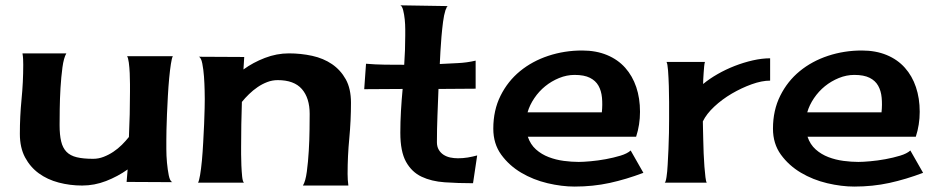

<svg xmlns="http://www.w3.org/2000/svg" viewBox="-20 -687 3521 722"><path d="M605.5 -161.1Q605.5 -151.4 605.5 -126.5Q605.5 -101.6 607.9 -75.2Q610.4 -48.8 614.7 -27.3Q619.1 -5.9 627.9 -2L456.1 -2.9L460 -49.8Q422.9 -23.4 378.9 -6.3Q335 10.7 289.1 10.7Q243.2 10.7 200.7 -0.5Q158.2 -11.7 126 -35.2Q93.8 -58.6 74.2 -95.2Q54.7 -131.8 54.7 -183.6Q54.7 -249 61 -313.5Q67.4 -377.9 67.4 -443.4Q67.4 -454.1 66.9 -464.8Q66.4 -475.6 64.5 -486.3H229.5Q219.7 -469.7 214.8 -433.6Q210 -397.5 207.5 -356.4Q205.1 -315.4 204.6 -276.9Q204.1 -238.3 204.1 -216.8Q204.1 -179.7 210 -155.3Q215.8 -130.9 230 -116.2Q244.1 -101.6 268.6 -95.7Q293 -89.8 330.1 -89.8Q350.6 -89.8 369.6 -97.2Q388.7 -104.5 406.2 -116.2Q423.8 -127.9 438.5 -142.6Q453.1 -157.2 464.8 -171.9Q466.8 -214.8 467.8 -256.8Q468.8 -298.8 468.8 -341.8Q468.8 -350.6 468.8 -370.6Q468.8 -390.6 467.8 -412.1Q466.8 -433.6 464.4 -451.7Q461.9 -469.7 458 -475.6H629.9Q626 -468.8 622.6 -446.3Q619.1 -423.8 616.2 -393.1Q613.3 -362.3 611.3 -326.2Q609.4 -290 607.9 -257.3Q606.4 -224.6 606 -198.7Q605.5 -172.9 605.5 -161.1Z M1299.8 -300.8Q1299.8 -233.4 1293.5 -167Q1287.1 -100.6 1287.1 -33.2Q1287.1 -10.7 1290 10.7H1119.1Q1128.9 -4.9 1133.8 -41.5Q1138.7 -78.1 1141.1 -119.6Q1143.6 -161.1 1144 -199.7Q1144.5 -238.3 1144.5 -258.8Q1144.5 -318.4 1115.2 -352.1Q1085.9 -385.7 1024.4 -385.7Q1003.9 -385.7 984.9 -378.4Q965.8 -371.1 948.7 -359.4Q931.6 -347.7 916.5 -333Q901.4 -318.4 889.6 -303.7Q886.7 -218.8 886.7 -133.8Q886.7 -127 886.7 -106.9Q886.7 -86.9 887.7 -64.5Q888.7 -42 890.6 -22.9Q892.6 -3.9 897.5 0H724.6Q728.5 -5.9 732.4 -28.8Q736.3 -51.8 739.3 -83.5Q742.2 -115.2 744.1 -151.4Q746.1 -187.5 747.6 -220.7Q749 -253.9 749.5 -279.3Q750 -304.7 750 -314.5Q750 -322.3 749.5 -347.2Q749 -372.1 747.1 -398.9Q745.1 -425.8 740.7 -448.2Q736.3 -470.7 727.5 -473.6L898.4 -472.7L895.5 -425.8Q931.6 -452.1 976.1 -469.2Q1020.5 -486.3 1066.4 -486.3Q1111.3 -486.3 1153.8 -477.1Q1196.3 -467.8 1228.5 -445.8Q1260.7 -423.8 1280.3 -388.7Q1299.8 -353.5 1299.8 -300.8Z M1623 -152.3Q1623 -135.7 1629.9 -124Q1636.7 -112.3 1647.9 -105Q1659.2 -97.7 1673.3 -94.7Q1687.5 -91.8 1702.1 -91.8Q1720.7 -91.8 1738.8 -94.7Q1756.8 -97.7 1774.4 -102.5L1758.8 2Q1702.1 2 1652.3 -1.5Q1602.5 -4.9 1565.4 -22.5Q1528.3 -40 1506.8 -78.6Q1485.4 -117.2 1485.4 -187.5Q1485.4 -228.5 1487.8 -270Q1490.2 -311.5 1494.1 -352.5L1349.6 -351.6L1356.4 -447.3Q1391.6 -444.3 1427.7 -443.8Q1463.9 -443.4 1500 -443.4Q1502 -471.7 1502.9 -498.5Q1503.9 -525.4 1503.9 -553.7Q1503.9 -559.6 1503.9 -577.1Q1503.9 -594.7 1502 -613.8Q1500 -632.8 1496.1 -648.4Q1492.2 -664.1 1485.4 -667L1665 -664.1Q1661.1 -664.1 1659.2 -658.2Q1657.2 -652.3 1655.3 -649.4Q1649.4 -630.9 1646 -604.5Q1642.6 -578.1 1640.1 -549.3Q1637.7 -520.5 1636.2 -493.7Q1634.8 -466.8 1633.8 -446.3Q1667 -448.2 1701.2 -449.7Q1735.4 -451.2 1768.6 -459V-353.5L1628.9 -352.5Q1627 -302.7 1625 -252.4Q1623 -202.1 1623 -152.3Z M2140.6 14.6Q2092.8 14.6 2039.1 2Q1985.4 -10.7 1939.9 -37.6Q1894.5 -64.5 1864.7 -105.5Q1835 -146.5 1835 -203.1Q1835 -272.5 1862.3 -327.1Q1889.6 -381.8 1935.5 -419.4Q1981.4 -457 2042 -477.1Q2102.5 -497.1 2168.9 -497.1Q2221.7 -497.1 2262.7 -480Q2303.7 -462.9 2331.1 -432.1Q2358.4 -401.4 2372.6 -359.4Q2386.7 -317.4 2386.7 -266.6Q2386.7 -217.8 2372.1 -172.9H1964.8Q1974.6 -143.6 1995.6 -125Q2016.6 -106.4 2043.5 -96.2Q2070.3 -85.9 2100.1 -82Q2129.9 -78.1 2156.2 -78.1Q2172.9 -78.1 2200.7 -80.6Q2228.5 -83 2257.8 -88.4Q2287.1 -93.8 2313 -101.6Q2338.9 -109.4 2351.6 -121.1L2399.4 -37.1Q2335 -12.7 2272.5 1Q2210 14.6 2140.6 14.6ZM2140.6 -405.3Q2111.3 -405.3 2082.5 -393.6Q2053.7 -381.8 2030.3 -362.8Q2006.8 -343.8 1989.3 -317.9Q1971.7 -292 1963.9 -264.6H2243.2Q2246.1 -293.9 2243.7 -319.8Q2241.2 -345.7 2230.5 -364.7Q2219.7 -383.8 2198.2 -394.5Q2176.8 -405.3 2140.6 -405.3Z M2624 -371.1Q2647.5 -390.6 2678.2 -408.2Q2709 -425.8 2742.7 -439Q2776.4 -452.1 2811 -460Q2845.7 -467.8 2876 -467.8V-383.8Q2844.7 -383.8 2806.6 -370.1Q2768.6 -356.4 2731.9 -335Q2695.3 -313.5 2666 -286.1Q2636.7 -258.8 2623 -230.5Q2623 -223.6 2623.5 -205.1Q2624 -186.5 2624.5 -162.1Q2625 -137.7 2626 -110.8Q2627 -84 2628.9 -60.5Q2630.9 -37.1 2632.8 -20.5Q2634.8 -3.9 2637.7 0H2479.5Q2483.4 -2 2486.3 -21Q2489.3 -40 2490.7 -67.4Q2492.2 -94.7 2493.7 -126.5Q2495.1 -158.2 2495.6 -187.5Q2496.1 -216.8 2496.1 -238.3Q2496.1 -259.8 2496.1 -266.6Q2496.1 -275.4 2496.1 -303.7Q2496.1 -332 2495.1 -363.3Q2494.1 -394.5 2492.2 -421.4Q2490.2 -448.2 2486.3 -454.1H2630.9Q2628.9 -448.2 2627.9 -437Q2627 -425.8 2626 -413.1Q2625 -400.4 2624.5 -388.7Q2624 -377 2624 -371.1Z M3192.4 14.6Q3144.5 14.6 3090.8 2Q3037.1 -10.7 2991.7 -37.6Q2946.3 -64.5 2916.5 -105.5Q2886.7 -146.5 2886.7 -203.1Q2886.7 -272.5 2914.1 -327.1Q2941.4 -381.8 2987.3 -419.4Q3033.2 -457 3093.8 -477.1Q3154.3 -497.1 3220.7 -497.1Q3273.4 -497.1 3314.5 -480Q3355.5 -462.9 3382.8 -432.1Q3410.2 -401.4 3424.3 -359.4Q3438.5 -317.4 3438.5 -266.6Q3438.5 -217.8 3423.8 -172.9H3016.6Q3026.4 -143.6 3047.4 -125Q3068.4 -106.4 3095.2 -96.2Q3122.1 -85.9 3151.9 -82Q3181.6 -78.1 3208 -78.1Q3224.6 -78.1 3252.4 -80.6Q3280.3 -83 3309.6 -88.4Q3338.9 -93.8 3364.7 -101.6Q3390.6 -109.4 3403.3 -121.1L3451.2 -37.1Q3386.7 -12.7 3324.2 1Q3261.7 14.6 3192.4 14.6ZM3192.4 -405.3Q3163.1 -405.3 3134.3 -393.6Q3105.5 -381.8 3082 -362.8Q3058.6 -343.8 3041 -317.9Q3023.4 -292 3015.6 -264.6H3294.9Q3297.9 -293.9 3295.4 -319.8Q3293 -345.7 3282.2 -364.7Q3271.5 -383.8 3250 -394.5Q3228.5 -405.3 3192.4 -405.3Z"/></svg>

Font: Cherry Cream Soda
Style: Regular
Weight: 400
Designer: Font Diner, Inc
Foundry: Font Diner, Inc
Version: Version 1.000